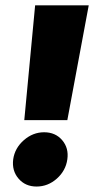

<svg xmlns="http://www.w3.org/2000/svg" viewBox="-20 -680 348 710"><path d="M308.1 -660.2 229 -235.8H69.8L109.9 -660.2ZM28.8 -90.8Q34.7 -132.3 68.1 -161.6Q101.6 -190.9 143.1 -190.9Q185.1 -190.9 210 -161.6Q234.9 -132.3 229 -90.8Q223.1 -48.8 190.2 -19.5Q157.2 9.8 115.2 9.8Q73.7 9.8 48.6 -19.5Q23.4 -48.8 28.8 -90.8Z"/></svg>

Font: Human Sans Black
Style: Italic
Weight: 800
Italic angle: -8°
Designer: Tim Radville
Foundry: Continuum
Version: Version 1.000;FEAKit 1.0